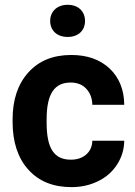

<svg xmlns="http://www.w3.org/2000/svg" viewBox="-20 -766 561 796"><path d="M260.3 -746.1C216.8 -746.1 188 -718.3 188 -679.2C188 -640.1 215.8 -612.8 260.3 -612.8C305.2 -612.8 332.5 -640.1 332.5 -679.2C332.5 -718.3 305.2 -746.1 260.3 -746.1ZM273.9 -104C206.1 -104 173.3 -147.9 173.3 -256.8V-271.5C173.3 -378.9 207 -423.8 272.9 -423.8C299.8 -423.8 321.3 -415.5 337.4 -398.4C353.5 -381.3 362.3 -358.9 362.8 -331.5H495.1C494.6 -394 474.1 -444.3 434.6 -481.9C394.5 -519.5 341.3 -538.1 275.4 -538.1C199.7 -538.1 140.6 -513.7 97.2 -465.3C53.7 -417 32.2 -352.1 32.2 -270.5V-261.2C32.2 -176.8 54.2 -110.4 97.7 -62.5C141.1 -14.2 200.7 9.8 276.4 9.8C316.9 9.8 353.5 1.5 387.2 -15.1C420.4 -31.2 446.8 -54.7 465.8 -84.5C484.9 -114.3 494.6 -147 495.1 -182.6H362.8C362.3 -158.7 353.5 -139.6 337.4 -125.5C321.3 -111.3 299.8 -104 273.9 -104Z"/></svg>

Font: Roboto
Style: Bold
Weight: 700
Designer: Google
Version: Version 2.137; 2017